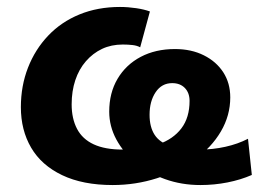

<svg xmlns="http://www.w3.org/2000/svg" viewBox="-20 -521 770 552"><path d="M304 11Q218 11 158.5 -17.5Q99 -46 69.5 -96.5Q40 -147 40 -213Q40 -274 60.5 -326.5Q81 -379 118.5 -418.5Q156 -458 208.5 -479.5Q261 -501 325 -501Q348 -501 371.5 -497.5Q395 -494 411 -488L383 -385Q374 -390 361 -391.5Q348 -393 333 -393Q300 -393 273.5 -380.5Q247 -368 227 -345Q207 -322 196.5 -290.5Q186 -259 186 -221Q186 -180 201.5 -150.5Q217 -121 249.5 -106Q282 -91 332 -91Q392 -91 435 -106Q478 -121 501.5 -152Q525 -183 525 -231Q525 -254 511.5 -268Q498 -282 475 -282Q445 -282 427.5 -256Q410 -230 410 -191Q410 -156 424.5 -133.5Q439 -111 471.5 -101Q504 -91 555 -91Q592 -91 628 -99Q664 -107 693 -122L704 -18Q672 -4 634 3.5Q596 11 556 11Q502 11 454.5 -6Q407 -23 371 -52.5Q335 -82 314.5 -120Q294 -158 294 -200Q294 -254 318 -294.5Q342 -335 384.5 -357.5Q427 -380 483 -380Q530 -380 566 -362Q602 -344 622 -313Q642 -282 642 -241Q642 -189 615 -143Q588 -97 540 -62.5Q492 -28 431 -8.5Q370 11 304 11Z"/></svg>

Font: Nunito Sans 12pt ExtraBold
Style: Italic
Weight: 800
Italic angle: -9°
Designer: Vernon Adams
Foundry: Vernon Adams
Version: Version 3.101;gftools[0.9.27]